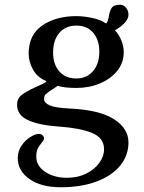

<svg xmlns="http://www.w3.org/2000/svg" viewBox="-20 -570 608 810"><path d="M419 60Q419 11 367.5 -9.5Q316 -30 229 -36Q143 -42 97.5 -63.5Q52 -85 52 -128Q52 -154 71 -169Q90 -184 127 -201Q161 -215 175 -225V-228Q138 -243 119.5 -276Q101 -309 101 -344Q101 -424 159 -463Q217 -502 302 -502Q332 -502 368.5 -494.5Q405 -487 427 -471Q432 -474 434.5 -482Q437 -490 439 -499Q442 -523 451 -536.5Q460 -550 487 -550Q501 -550 511.5 -537.5Q522 -525 522 -508Q522 -476 465 -442Q482 -424 492 -399.5Q502 -375 502 -350Q502 -305 474.5 -271Q447 -237 401.5 -218Q356 -199 303 -199Q251 -199 223 -208Q210 -198 198 -191Q179 -179 172.5 -172Q166 -165 166 -152Q166 -136 189.5 -125.5Q213 -115 277 -112Q400 -106 461 -67Q522 -28 522 31Q522 85 487.5 128Q453 171 388 195.5Q323 220 236 220Q154 220 104.5 185.5Q55 151 55 97Q55 67 71 44Q87 21 108 8Q129 -5 143 -5Q154 -5 160 1Q166 7 166 15Q166 20 156 32Q145 45 139 57.5Q133 70 133 90Q133 130 170.5 155Q208 180 263 180Q308 180 343.5 162.5Q379 145 399 117Q419 89 419 60ZM302 -462Q257 -462 230.5 -431.5Q204 -401 204 -348Q204 -299 230 -269Q256 -239 302 -239Q346 -239 372.5 -270Q399 -301 399 -352Q399 -401 373.5 -431.5Q348 -462 302 -462Z"/></svg>

Font: Marmelad for Arash.Academy
Style: Regular
Weight: 400
Designer: Manvel Shmavonyan
Foundry: Cyreal
Version: Version 1.110;Glyphs 3.2 (3202)